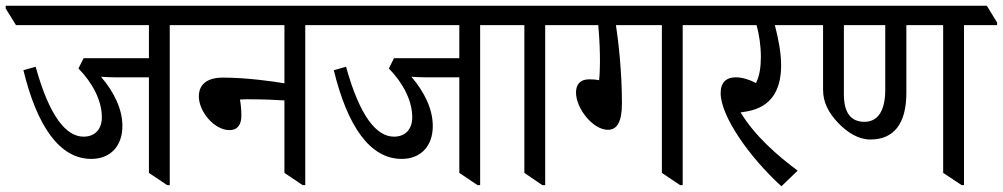

<svg xmlns="http://www.w3.org/2000/svg" viewBox="-59 -643 3515 673"><path d="M261 -86C328 -86 370 -131 370 -201C370 -261 341 -320 295 -374C308 -373 325 -372 344 -372H463V-37L527 6H536V-555H652V-564L616 -623H-39V-613L-3 -555H463V-439H234L216 -403C264 -354 298 -292 298 -232C298 -189 273 -164 234 -164C174 -164 115 -232 66 -409L23 -397C71 -200 150 -86 261 -86Z M745 -187C776 -187 787 -209 787 -237C787 -258 785 -280 782 -294C793 -295 800 -295 811 -295C861 -295 910 -293 938 -291V-37L1002 6H1011V-555H1127V-564L1091 -623H574V-612L610 -555H938V-351C898 -358 802 -371 723 -371C664 -371 638 -345 638 -305C638 -252 692 -187 745 -187Z M1349 -86C1416 -86 1458 -131 1458 -201C1458 -261 1429 -320 1383 -374C1396 -373 1413 -372 1432 -372H1551V-37L1615 6H1624V-555H1740V-564L1704 -623H1049V-613L1085 -555H1551V-439H1322L1304 -403C1352 -354 1386 -292 1386 -232C1386 -189 1361 -164 1322 -164C1262 -164 1203 -232 1154 -409L1111 -397C1159 -200 1238 -86 1349 -86Z M1842 6H1852V-555H1968V-564L1932 -623H1662V-613L1698 -555H1779V-37Z M2072 -188C2104 -188 2121 -216 2121 -281C2121 -395 2108 -503 2100 -555H2261V-37L2325 6H2334V-555H2450V-564L2414 -623H1890V-612L1926 -555H2038C2043 -500 2044 -460 2044 -426C2044 -408 2043 -378 2041 -362C2032 -364 2020 -365 2006 -365C1975 -365 1960 -347 1960 -319C1960 -263 2019 -188 2072 -188Z M2680 10 2737 -45C2669 -95 2586 -167 2537 -249C2546 -250 2554 -252 2562 -253C2641 -268 2679 -323 2679 -414C2679 -459 2669 -509 2657 -555H2793V-564L2757 -623H2372V-612L2408 -555H2593C2602 -522 2608 -483 2608 -444C2608 -410 2604 -378 2591 -352C2566 -365 2541 -372 2520 -372C2487 -372 2467 -354 2467 -317C2467 -236 2567 -93 2680 10Z M2992 -154C3074 -154 3118 -209 3118 -318V-555H3247V-37L3312 6H3320V-555H3436V-564L3400 -623H2715V-612L2751 -555H2826V-329C2826 -285 2844 -249 2879 -212C2912 -178 2950 -154 2992 -154ZM2899 -312V-555H3044V-328C3044 -261 3022 -216 2971 -216C2922 -216 2899 -250 2899 -312Z"/></svg>

Font: Noto Serif Devanagari SemiCondensed
Style: Regular
Weight: 400
Width: 4
Designer: Universal Thirst, Indian Type Foundry and the Monotype Design Team
Foundry: Monotype Imaging Inc.
Version: Version 2.004